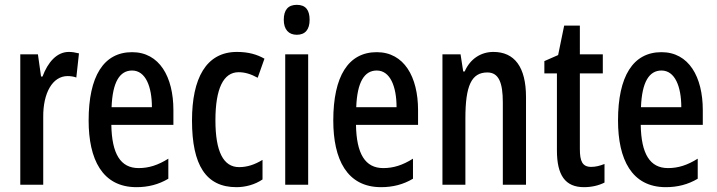

<svg xmlns="http://www.w3.org/2000/svg" viewBox="-20 -765 2967 795"><path d="M265 -550C215 -550 178 -507 156 -448H150L137 -540H64V0H159V-280C158 -379 197 -450 260 -450C272 -450 286 -448 296 -444L307 -544C291 -548 278 -550 265 -550Z M527 -549C409 -549 347 -449 347 -266C347 -106 403 10 545 10C593 10 637 -1 677 -25V-108C634 -81 596 -69 554 -69C479 -69 443 -128 441 -248H698V-309C698 -447 640 -549 527 -549ZM527 -473C583 -473 609 -406 609 -321H442C446 -426 476 -473 527 -473Z M959 10C995 10 1035 0 1067 -22V-103C1034 -83 1003 -73 970 -73C905 -73 872 -137 872 -267C872 -398 905 -466 968 -466C993 -466 1018 -459 1047 -443L1075 -522C1045 -539 1010 -550 961 -550C833 -550 775 -440 775 -266C775 -81 833 10 959 10Z M1209 -745C1173 -745 1155 -724 1155 -683C1155 -643 1175 -621 1209 -621C1244 -621 1262 -643 1262 -683C1262 -723 1246 -745 1209 -745ZM1256 -540H1161V0H1256Z M1540 -549C1422 -549 1360 -449 1360 -266C1360 -106 1416 10 1558 10C1606 10 1650 -1 1690 -25V-108C1647 -81 1609 -69 1567 -69C1492 -69 1456 -128 1454 -248H1711V-309C1711 -447 1653 -549 1540 -549ZM1540 -473C1596 -473 1622 -406 1622 -321H1455C1459 -426 1489 -473 1540 -473Z M2023 -550C1972 -550 1927 -522 1904 -469H1898L1887 -540H1812V0H1907V-275C1907 -410 1932 -465 1998 -465C2045 -465 2062 -423 2062 -341V0H2158V-363C2158 -488 2110 -550 2023 -550Z M2428 -74C2391 -74 2381 -98 2381 -148V-461H2476V-540H2381V-659H2316L2291 -537L2234 -512V-461H2286V-142C2286 -40 2320 10 2398 10C2430 10 2459 3 2483 -9V-86C2463 -78 2445 -74 2428 -74Z M2719 -549C2601 -549 2539 -449 2539 -266C2539 -106 2595 10 2737 10C2785 10 2829 -1 2869 -25V-108C2826 -81 2788 -69 2746 -69C2671 -69 2635 -128 2633 -248H2890V-309C2890 -447 2832 -549 2719 -549ZM2719 -473C2775 -473 2801 -406 2801 -321H2634C2638 -426 2668 -473 2719 -473Z"/></svg>

Font: Noto Sans Gujarati ExtraCondensed Medium
Style: Regular
Weight: 500
Width: 2
Designer: Jelle Bosma - Monotype Design Team, Universal Thirst
Foundry: Monotype Imaging Inc.
Version: Version 2.106